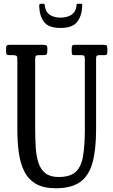

<svg xmlns="http://www.w3.org/2000/svg" viewBox="-20 -989 605 1024"><path d="M411.5 -695H377.5Q368 -695 365.2 -698.2Q362.5 -701.5 362.5 -711.5V-730.5Q362.5 -743.5 366.5 -746.8Q370.5 -750 382.5 -750H530.5Q543.5 -750 548 -747Q552.5 -744 552.5 -730.5V-713.5Q552.5 -701 548.8 -698Q545 -695 536.5 -695H514.5Q500.5 -695 496.5 -692Q492.5 -689 492.5 -675.5V-300Q492.5 -192.5 473.8 -122.8Q455 -53 408.2 -19Q361.5 15 277.5 15Q212.5 15 172.2 -8.2Q132 -31.5 110.2 -73.8Q88.5 -116 80.5 -173.8Q72.5 -231.5 72.5 -300V-674.5Q72.5 -689 66.5 -692Q60.5 -695 47.5 -695H29.5Q17 -695 14.8 -699.5Q12.5 -704 12.5 -716.5V-732.5Q12.5 -744.5 17.5 -747.2Q22.5 -750 33.5 -750H209.5Q221.5 -750 227 -747.2Q232.5 -744.5 232.5 -731.5V-717.5Q232.5 -702 227.8 -698.5Q223 -695 208.5 -695H192.5Q176.5 -695 172 -691.8Q167.5 -688.5 167.5 -672.5V-310Q167.5 -253 170.5 -204.8Q173.5 -156.5 185.2 -120.5Q197 -84.5 222.5 -64.8Q248 -45 292.5 -45Q352 -45 382 -70.8Q412 -96.5 422.2 -152.8Q432.5 -209 432.5 -300V-672.5Q432.5 -687 429.2 -691Q426 -695 411.5 -695ZM303 -840Q238.5 -840 214.2 -872.8Q190 -905.5 189 -959.5Q189 -969 200.5 -969H210Q218.5 -969 219 -961Q221.5 -927.5 244 -911.2Q266.5 -895 303 -895Q337.5 -895 360.2 -909.5Q383 -924 387.5 -954.5Q388.5 -961.5 388.5 -965.2Q388.5 -969 397.5 -969H408.5Q416.5 -969 417.8 -966.8Q419 -964.5 418.5 -957Q416.5 -904.5 391.5 -872.2Q366.5 -840 303 -840Z"/></svg>

Font: Besley* Condensed
Style: Regular
Weight: 400
Width: 3
Designer: Owen Earl
Foundry: indestructible type*
Version: Version 3.000; ttfautohint (v1.8.3)